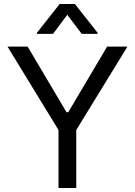

<svg xmlns="http://www.w3.org/2000/svg" viewBox="-20 -940 674 960"><path d="M118.2 -707 312.5 -378.9H321.3L515.6 -707H617.2L361.3 -290V0H272.5V-290L17.6 -707ZM316.4 -866.2 245.1 -770.5H165V-776.4L278.3 -919.9H354.5L467.8 -776.4V-770.5H388.7Z"/></svg>

Font: Pretendard Std
Style: Regular
Weight: 400
Designer: Base glyphs from Inter by Rasmus Andersson; Hangeul glyphs from Noto Sans CJK(Source Han Sans) by Jang Soo-young and Kan
Foundry: Kil Hyung-jin
Version: Version 1.309